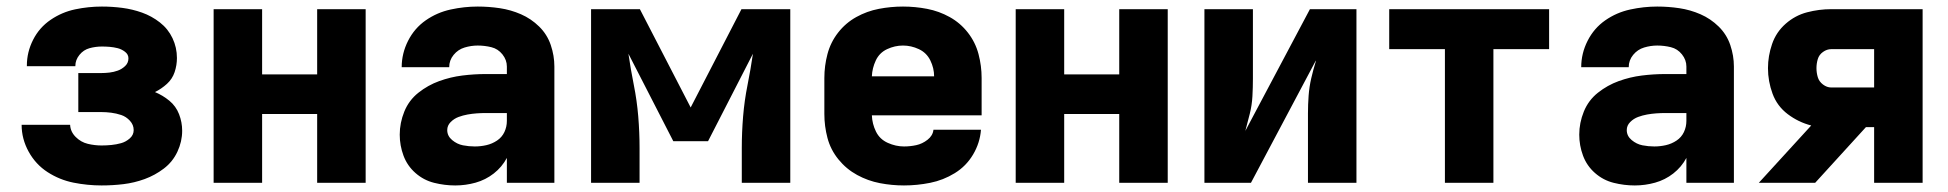

<svg xmlns="http://www.w3.org/2000/svg" viewBox="-20 -558 5944 586"><path d="M290 8Q324 8 357 4Q390 0 421.5 -11.5Q453 -23 480 -43.5Q507 -64 521.5 -95Q536 -126 536 -159Q536 -185 526.5 -209.5Q517 -234 497 -250.5Q477 -267 453 -277Q473 -287 489.5 -302Q506 -317 513 -338Q520 -359 520 -381Q520 -413 506.5 -441.5Q493 -470 468 -489.5Q443 -509 413.5 -519.5Q384 -530 353 -534Q322 -538 291 -538Q250 -538 209.5 -529.5Q169 -521 134.5 -497.5Q100 -474 81 -436.5Q62 -399 62 -358V-356H210V-357Q210 -375 222.5 -390.5Q235 -406 253.5 -411Q272 -416 291 -416Q303 -416 315 -415Q327 -414 339 -411Q351 -408 361.5 -400Q372 -392 372 -380Q372 -366 362 -356.5Q352 -347 339.5 -342.5Q327 -338 314 -336.5Q301 -335 288 -335H219V-216H288Q304 -216 319.5 -214Q335 -212 350 -207Q365 -202 376.5 -189.5Q388 -177 388 -161Q388 -146 376 -135.5Q364 -125 349.5 -121Q335 -117 320 -115.5Q305 -114 290 -114Q269 -114 248 -119Q227 -124 211 -140Q195 -156 194 -177H46Q46 -134 67.5 -95Q89 -56 125.5 -32.5Q162 -9 204.5 -0.5Q247 8 290 8Z M632 0H780V-210H948V0H1096V-530H948V-331H780V-530H632Z M1370 8Q1401 8 1431.5 -0.5Q1462 -9 1487 -28.5Q1512 -48 1527 -76V0H1672V-355Q1672 -388 1661 -420.5Q1650 -453 1625.5 -477Q1601 -501 1570 -514.5Q1539 -528 1505.5 -533Q1472 -538 1438 -538Q1397 -538 1355.5 -529Q1314 -520 1279.5 -496Q1245 -472 1225.5 -433.5Q1206 -395 1206 -353H1351Q1351 -374 1364.5 -390.5Q1378 -407 1398 -413Q1418 -419 1438 -419Q1459 -419 1479.5 -414Q1500 -409 1513.5 -392Q1527 -375 1527 -355V-332H1463Q1427 -332 1391 -327.5Q1355 -323 1320.5 -310.5Q1286 -298 1257 -275Q1228 -252 1214 -217.5Q1200 -183 1200 -147Q1200 -114 1211.5 -83Q1223 -52 1248 -30Q1273 -8 1305 0Q1337 8 1369 8ZM1429 -111Q1411 -111 1393 -114.5Q1375 -118 1360 -130.5Q1345 -143 1345 -161Q1345 -175 1355.5 -185.5Q1366 -196 1379.5 -201Q1393 -206 1407 -208.5Q1421 -211 1435 -212Q1449 -213 1463 -213H1527V-189Q1527 -171 1519.5 -155Q1512 -139 1497 -129Q1482 -119 1464.5 -115Q1447 -111 1429 -111Z M1784 0H1932V-106Q1932 -154 1928 -202.5Q1924 -251 1914.5 -298.5Q1905 -346 1898 -394L2035 -127H2141L2278 -394Q2271 -346 2261.5 -298.5Q2252 -251 2248 -202.5Q2244 -154 2244 -106V0H2392V-530H2243L2088 -230L1933 -530H1784Z M2739 8Q2779 8 2819 0Q2859 -8 2894 -29.5Q2929 -51 2950 -86.5Q2971 -122 2974 -162H2829Q2827 -144 2811 -131.5Q2795 -119 2776.5 -115Q2758 -111 2739 -111Q2714 -111 2689.5 -122Q2665 -133 2653.5 -156.5Q2642 -180 2641 -206H2976V-320Q2976 -357 2966.5 -393Q2957 -429 2934 -458.5Q2911 -488 2878.5 -506Q2846 -524 2809.5 -531Q2773 -538 2736 -538Q2699 -538 2662.5 -531Q2626 -524 2593.5 -506Q2561 -488 2538 -458.5Q2515 -429 2505.5 -393Q2496 -357 2496 -320V-210Q2496 -173 2505.5 -137Q2515 -101 2539 -71.5Q2563 -42 2596 -24Q2629 -6 2665.5 1Q2702 8 2739 8ZM2641 -325Q2642 -350 2653 -373.5Q2664 -397 2687.5 -408Q2711 -419 2736 -419Q2761 -419 2784.5 -408Q2808 -397 2819.5 -373.5Q2831 -350 2831 -325Z M3080 0H3228V-210H3396V0H3544V-530H3396V-331H3228V-530H3080Z M3656 0H3798L3997 -375Q3997 -375 3996 -373V-371Q3988 -345 3982 -319Q3976 -293 3974 -266Q3972 -239 3972 -212V0H4120V-530H3978L3779 -155Q3780 -156 3780 -157L3781 -159Q3788 -185 3794.5 -211Q3801 -237 3802.5 -264Q3804 -291 3804 -318V-530H3656Z M4390 0H4538V-408H4708V-530H4220V-408H4390Z M4970 8Q5001 8 5031.5 -0.5Q5062 -9 5087 -28.5Q5112 -48 5127 -76V0H5272V-355Q5272 -388 5261 -420.5Q5250 -453 5225.5 -477Q5201 -501 5170 -514.5Q5139 -528 5105.5 -533Q5072 -538 5038 -538Q4997 -538 4955.5 -529Q4914 -520 4879.5 -496Q4845 -472 4825.5 -433.5Q4806 -395 4806 -353H4951Q4951 -374 4964.5 -390.5Q4978 -407 4998 -413Q5018 -419 5038 -419Q5059 -419 5079.5 -414Q5100 -409 5113.5 -392Q5127 -375 5127 -355V-332H5063Q5027 -332 4991 -327.5Q4955 -323 4920.5 -310.5Q4886 -298 4857 -275Q4828 -252 4814 -217.5Q4800 -183 4800 -147Q4800 -114 4811.5 -83Q4823 -52 4848 -30Q4873 -8 4905 0Q4937 8 4969 8ZM5029 -111Q5011 -111 4993 -114.5Q4975 -118 4960 -130.5Q4945 -143 4945 -161Q4945 -175 4955.5 -185.5Q4966 -196 4979.5 -201Q4993 -206 5007 -208.5Q5021 -211 5035 -212Q5049 -213 5063 -213H5127V-189Q5127 -171 5119.5 -155Q5112 -139 5097 -129Q5082 -119 5064.5 -115Q5047 -111 5029 -111Z M5348 0H5520L5675 -170H5700V0H5848V-530H5569Q5532 -530 5495.5 -520.5Q5459 -511 5430 -485.5Q5401 -460 5388.5 -423.5Q5376 -387 5376 -350Q5376 -310 5390 -272Q5404 -234 5436.5 -209.5Q5469 -185 5508 -175ZM5569 -291Q5556 -291 5544 -300Q5532 -309 5528 -322.5Q5524 -336 5524 -350Q5524 -364 5528 -377.5Q5532 -391 5544 -399.5Q5556 -408 5569 -408H5700V-291Z"/></svg>

Font: Iosevka Sparkle Heavy
Style: Regular
Weight: 900
Designer: Belleve Invis
Foundry: Belleve Invis
Version: Version 4.5.0; ttfautohint (v1.8.3)